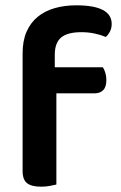

<svg xmlns="http://www.w3.org/2000/svg" viewBox="-20 -695 455 722"><path d="M186 -442H367Q372 -434 376 -421.5Q380 -409 380 -394Q380 -368 368 -356Q356 -344 336 -344H192V-1Q183 1 168 4Q153 7 134 7Q99 7 82 -6Q65 -19 65 -52V-494Q65 -542 80 -576Q95 -610 122 -632Q149 -654 186 -664.5Q223 -675 267 -675Q400 -675 400 -605Q400 -589 393.5 -576.5Q387 -564 378 -556Q359 -564 335.5 -569Q312 -574 286 -574Q234 -574 210 -554Q186 -534 186 -489Z"/></svg>

Font: Baloo 2 Latin SemiBold
Style: Regular
Weight: 400
Designer: Sarang Kulkarni and Ek Type
Foundry: Ek Type
Version: Version 1.001